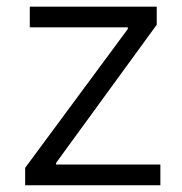

<svg xmlns="http://www.w3.org/2000/svg" viewBox="-20 -550 541 570"><path d="M54.7 -51.8 359.4 -463.9V-468.8H68.4V-530.3H445.3V-476.6L146.5 -66.4V-61.5H456.1V0H54.7Z"/></svg>

Font: Pretendard JP Light
Style: Regular
Weight: 300
Designer: Base glyphs from Inter by Rasmus Andersson; Hangeul glyphs from Noto Sans CJK(Source Han Sans) by Jang Soo-young and Kan
Foundry: Kil Hyung-jin
Version: Version 1.309